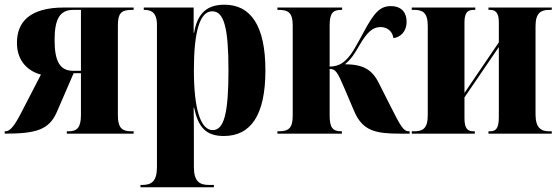

<svg xmlns="http://www.w3.org/2000/svg" viewBox="-24 -568 2377 816"><path d="M-4 0C129 0 185 -16 218 -93L289 -257H320V-78C320 -25 302 -10 268 -10H260V0H544V-10H533C492 -10 477 -28 477 -78V-459C477 -509 489 -526 535 -526H544V-536H248C103 -536 48 -475 48 -386C48 -304 100 -264 150 -251L75 -106C39 -34 20 -10 -1 -10H-4ZM287 -267C231 -267 208 -307 208 -398C208 -488 231 -526 287 -526H320V-267Z M573 228H885V218H864C825 218 800 204 800 142V27C800 -19 800 -65 799 -110H801C818 -29 850 10 927 10C1041 10 1104 -77 1104 -269C1104 -460 1041 -548 930 -548C856 -548 815 -512 801 -429H799V-536H587V-526H590C616 -526 643 -517 643 -463V142C643 204 619 218 580 218H573ZM880 -15C829 -15 800 -103 800 -270C800 -430 824 -520 878 -520C928 -520 947 -450 947 -269C947 -86 928 -15 880 -15Z M1155 0H1429V-10H1426C1391 -10 1377 -25 1377 -76V-275C1402 -275 1410 -263 1441 -190L1481 -96C1517 -11 1573 0 1677 0H1717V-10H1714C1692 -10 1681 -26 1634 -120L1587 -213C1557 -274 1519 -294 1442 -295C1469 -317 1484 -341 1505 -378C1535 -429 1559 -453 1593 -453C1622 -453 1644 -435 1648 -406C1676 -409 1704 -432 1704 -476C1704 -511 1686 -542 1637 -542C1592 -542 1567 -516 1523 -434C1493 -379 1473 -340 1450 -317C1430 -296 1410 -286 1377 -285V-460C1377 -512 1391 -526 1426 -526H1430V-536H1155V-526H1161C1203 -526 1220 -512 1220 -460V-76C1220 -24 1203 -10 1161 -10H1155Z M1726 0H1994V-10H1988C1964 -10 1950 -21 1950 -65V-154L2096 -368V-69C2096 -24 2084 -10 2060 -10H2052V0H2321V-10H2310C2276 -10 2252 -24 2252 -82V-457C2252 -514 2276 -526 2310 -526H2321V-536H2052V-526H2059C2083 -526 2096 -512 2096 -475V-388L1950 -173V-473C1950 -516 1965 -526 1989 -526H1996V-536H1726V-526H1736C1771 -526 1794 -516 1794 -458V-78C1794 -20 1771 -10 1736 -10H1726Z"/></svg>

Font: Noto Serif Display Condensed ExtraBold
Style: Regular
Weight: 800
Width: 3
Designer: Monotype Design Team
Foundry: Monotype Imaging Inc.
Version: Version 2.009